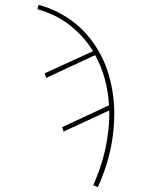

<svg xmlns="http://www.w3.org/2000/svg" viewBox="-20 -558 640 791"><path d="M383 213 364 205Q384 161 398.5 114Q413 67 421 18Q421 18 421 18Q421 18 421 18Q426 -12 428.5 -42Q431 -72 430 -103L242 -16L236 -34L429 -124Q426 -179 412 -231.5Q398 -284 372 -331L170 -237L164 -256L363 -347Q344 -379 319.5 -406Q295 -433 266 -455.5Q237 -478 203.5 -494Q170 -510 134 -520L139 -538Q181 -527 220 -507Q259 -487 292 -460Q325 -433 351.5 -399Q378 -365 397.5 -327Q417 -289 429 -246.5Q441 -204 446.5 -160.5Q452 -117 450.5 -70.5Q449 -24 442 21Q434 71 419 119Q404 167 383 213Z"/></svg>

Font: Iosevka Curly Slab ThEx
Style: Italic
Weight: 100
Width: 7
Italic angle: -9°
Monospace: yes
Designer: Belleve Invis
Foundry: Belleve Invis
Version: Version 11.1.0; ttfautohint (v1.8.3)